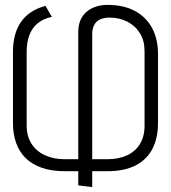

<svg xmlns="http://www.w3.org/2000/svg" viewBox="-20 -730 701 785"><path d="M192 -661 166 -706Q99 -688 66 -640.5Q33 -593 33 -518V-227Q33 -182 46 -145.5Q59 -109 85 -83.5Q111 -58 151 -44Q191 -30 245 -30H300V28L357 35V-30H418Q490 -30 536 -54.5Q582 -79 604 -123Q626 -167 626 -227V-509Q626 -571 601.5 -616Q577 -661 531 -685.5Q485 -710 419 -710Q393 -710 371 -702.5Q349 -695 333 -681Q317 -667 308.5 -646.5Q300 -626 300 -600V-79H245Q200 -79 164.5 -95Q129 -111 109 -142Q89 -173 89 -217V-518Q89 -558 100.5 -587.5Q112 -617 135 -635.5Q158 -654 192 -661ZM418 -79H357V-591Q357 -613 365.5 -628.5Q374 -644 390 -651Q406 -658 428 -658Q469 -658 501.5 -641Q534 -624 552.5 -593.5Q571 -563 571 -521V-216Q571 -172 552 -141Q533 -110 498.5 -94.5Q464 -79 418 -79Z"/></svg>

Font: AdventPro_ExpandedRegular
Style: ExpandedRegular
Weight: 400
Width: 7
Designer: VivaRado, Andreas Kalpakidis
Foundry: VivaRado, Andreas Kalpakidis
Version: Version 3.000